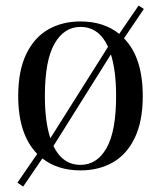

<svg xmlns="http://www.w3.org/2000/svg" viewBox="-20 -607 587 700"><path d="M500.5 -256.8Q500.5 -164.1 470.9 -103.5Q441.4 -43 390.4 -14.4Q339.4 14.2 273.4 14.2Q190.4 14.2 134.3 -29.3L64.5 73.2L43.5 59.1L115.7 -45.9Q46.4 -116.7 46.4 -256.8Q46.4 -349.6 75.9 -410.4Q105.5 -471.2 156.5 -500Q207.5 -528.8 273.4 -528.8Q358.4 -528.8 414.6 -483.4L485.4 -586.9L504.4 -574.2L432.1 -467.3Q500.5 -397.5 500.5 -256.8ZM143.6 -256.8Q143.6 -163.1 163.6 -103L374 -436.5Q340.8 -508.8 273.4 -508.8Q213.4 -508.8 178.5 -447.3Q143.6 -385.7 143.6 -256.8ZM403.3 -256.8Q403.3 -349.1 384.3 -408.7L174.8 -74.7Q208 -5.9 273.4 -5.9Q333.5 -5.9 368.4 -67.1Q403.3 -128.4 403.3 -256.8Z"/></svg>

Font: TypoPRO Playfair Display
Style: Regular
Weight: 400
Designer: Claus Eggers Sørensen
Foundry: Claus Eggers Sørensen
Version: Version 1.004;PS 001.004;hotconv 1.0.70;makeotf.lib2.5.58329